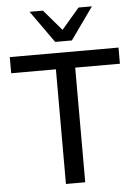

<svg xmlns="http://www.w3.org/2000/svg" viewBox="-61 -985 734 1031"><g transform="rotate(-5 305.5 -469.0)"><path d="M252 0V-618H11V-705H597V-618H356V0ZM261 -765 138 -938H210L306 -826L402 -938H474L351 -765Z"/></g></svg>

Font: Mulish ExtraLight SemiBold
Style: Regular
Weight: 600
Version: Version 3.603